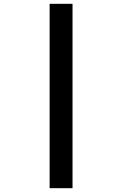

<svg xmlns="http://www.w3.org/2000/svg" viewBox="-20 -843 640 1006"><path d="M240 143V-823H360V143Z"/></svg>

Font: Iosevka SS04 Extended Oblique
Style: Bold
Weight: 700
Width: 7
Italic angle: -9°
Monospace: yes
Designer: Belleve Invis
Foundry: Belleve Invis
Version: Version 19.0.0; ttfautohint (v1.8.4)